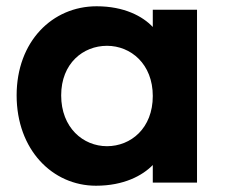

<svg xmlns="http://www.w3.org/2000/svg" viewBox="-20 -582 717 612"><path d="M286 10C374 10 434 -22 467 -56V0H608V-551H467V-496C435 -530 376 -562 288 -562C147 -562 33 -450 33 -278C33 -105 147 10 286 10ZM175 -278C175 -380 245 -436 321 -436C397 -436 467 -378 467 -276C467 -173 397 -116 321 -116C245 -116 175 -175 175 -278Z"/></svg>

Font: Malmofest SemiBold
Style: Regular
Weight: 600
Designer: Jonny Pinhorn (Poppins), Kolossal
Version: Version 1.004;Glyphs 3.1.2 (3151)